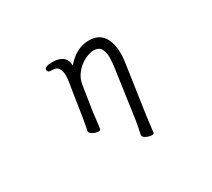

<svg xmlns="http://www.w3.org/2000/svg" viewBox="-129 -718 1257 1137"><g transform="rotate(-30 500.0 -149.5)"><path d="M634 179Q633 187 618 187Q602 187 582 177.5Q562 168 562 155V152Q566 135 570.5 112.5Q575 90 579 65L627 -274Q629 -291 630.5 -306Q632 -321 632 -334Q632 -375 618 -398Q604 -421 569 -421Q551 -421 526.5 -412Q502 -403 478 -385Q454 -367 435.5 -340.5Q417 -314 411 -279L384 -104Q383 -95 380.5 -74Q378 -53 375.5 -31.5Q373 -10 371 1Q370 10 356 10Q340 10 320 0Q300 -10 300 -23V-26Q304 -44 309 -71Q314 -98 316 -112L350 -330Q352 -342 353 -353Q354 -364 354 -374Q354 -405 342 -424Q330 -443 299 -443H289Q279 -443 274 -448.5Q269 -454 269 -461Q269 -471 281 -477Q293 -483 327 -483Q368 -483 393 -464Q418 -445 419 -405Q488 -486 573 -486Q622 -486 649.5 -464Q677 -442 689 -405.5Q701 -369 701 -327Q701 -313 700 -298.5Q699 -284 697 -270L647 73Z"/></g></svg>

Font: Moon Stars Kai HW
Style: Regular
Weight: 400
Designer: GuiWonder
Version: Version 1.101